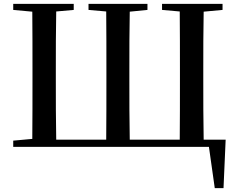

<svg xmlns="http://www.w3.org/2000/svg" viewBox="-20 -755 1214 987"><path d="M48 0H1054L1084 212H1129L1140 -37H1027C1025 -139 1025 -241 1025 -347V-391C1025 -494 1025 -596 1027 -695L1124 -704V-735H813V-704L904 -696C905 -596 905 -494 905 -391V-347C905 -240 905 -137 904 -37H647C645 -137 645 -240 645 -347V-391C645 -494 645 -596 647 -695L738 -704V-735H435V-704L526 -696C527 -596 527 -494 527 -391V-347C527 -241 527 -139 526 -37H269C267 -137 267 -240 267 -347V-391C267 -494 267 -596 269 -696L359 -704V-735H48V-704L146 -695C147 -596 147 -494 147 -391V-347C147 -242 147 -141 146 -41L48 -32Z"/></svg>

Font: Noto Serif CJK KR SemiBold
Style: Regular
Weight: 600
Designer: Ryoko NISHIZUKA 西塚涼子 (kana & ideographs); Frank Grießhammer (Latin, Greek & Cyrillic); Wenlong ZHANG 张文龙 (bopomofo); San
Foundry: Adobe
Version: Version 2.001;hotconv 1.1.0;makeotfexe 2.6.0